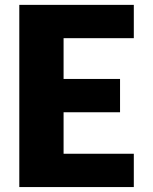

<svg xmlns="http://www.w3.org/2000/svg" viewBox="-20 -757 619 777"><path d="M521.5 -134.8V0H58.1V-737.3H521.5V-602.5H237.3V-437.5H465.8V-302.7H237.3V-134.8Z"/></svg>

Font: Epilogue ExtraBold
Style: Regular
Weight: 800
Designer: Tyler Finck
Foundry: Etcetera Type Co
Version: Version 2.112